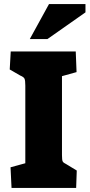

<svg xmlns="http://www.w3.org/2000/svg" viewBox="-20 -928 442 948"><path d="M32 -102 105 -122V-505Q105 -531 101 -539.5Q97 -548 80 -555L28 -585L33 -674H354L358 -572L286 -552V-162Q286 -138 289.5 -131Q293 -124 308 -117L359 -86L356 0H37ZM222 -908H402V-867L214 -735H127Z"/></svg>

Font: Suez One
Style: Regular
Weight: 400
Designer: Michal Sahar
Foundry: Hagilda
Version: Version 1.001